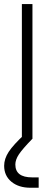

<svg xmlns="http://www.w3.org/2000/svg" viewBox="-51 -670 230 926"><path d="M104.5 0 70 -24.5Q13 28.5 -9 62.2Q-31 96 -31 129.5Q-31 177.5 4 206.5Q39 235.5 96 235.5H135.5V185.5H104Q23 185.5 23 123.5Q23 100.5 39.8 75Q56.5 49.5 104.5 0ZM54.5 -650.5V0H105.5V-650.5Z"/></svg>

Font: Overused Grotesk Light
Style: Regular
Weight: 300
Designer: RandomMaerks
Version: Version 0.005